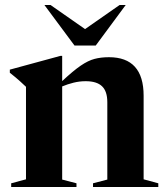

<svg xmlns="http://www.w3.org/2000/svg" viewBox="-20 -752 671 772"><path d="M354 -15 411.5 -30V-341Q411.5 -385 390.2 -405.2Q369 -425.5 324.5 -425.5Q299.5 -425.5 275.5 -419.5Q251.5 -413.5 230 -404.5V-30L287.5 -15V0H25V-15L84.5 -31V-403Q76 -411 60.8 -425Q45.5 -439 19.5 -459.5V-472L223.5 -527.5H230V-426Q274.5 -467.5 304.5 -488Q334.5 -508.5 360.2 -515.2Q386 -522 418 -522Q557.5 -522 557.5 -367V-31L616.5 -15V0H354ZM485.5 -732 365 -569H279.5L158.5 -732H183L322 -635L461 -732Z"/></svg>

Font: Newsreader 72pt SemiBold
Style: Regular
Weight: 600
Designer: Hugues Gentile
Foundry: Production Type
Version: Version 1.003; ttfautohint (v1.8.3)